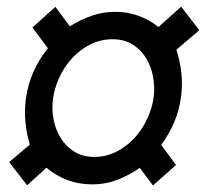

<svg xmlns="http://www.w3.org/2000/svg" viewBox="-20 -548 627 581"><path d="M402.8 -40Q369.1 -16.6 332.5 -2.9Q295.9 10.7 254.4 9.8Q217.3 9.3 183.3 -3.4Q149.4 -16.1 120.6 -40.5L62 12.7L7.8 -57.6L70.3 -110.4Q60.1 -144 56.9 -178.5Q53.7 -212.9 58.1 -248Q69.8 -334 125 -401.9L78.1 -464.8L147.5 -527.3L191.4 -468.3Q223.6 -488.8 258.5 -500.7Q293.5 -512.7 332 -512.2Q367.2 -511.7 399.7 -500Q432.1 -488.3 459.5 -466.3L528.3 -527.8L583 -456.5L513.7 -397.5Q524.9 -362.8 528.8 -327.1Q532.7 -291.5 527.8 -254.9Q522.5 -214.4 507.1 -178.2Q491.7 -142.1 467.8 -109.4L512.7 -48.8L442.9 13.2ZM140.1 -247.1Q136.2 -216.8 142.1 -186.5Q147.9 -156.2 163.1 -131.3Q178.2 -106.4 202.9 -90.3Q227.5 -74.2 261.2 -73.2Q298.3 -72.3 330.1 -87.9Q361.8 -103.5 386 -129.4Q410.2 -155.3 425.5 -188.5Q440.9 -221.7 445.3 -255.9Q448.7 -285.6 443.1 -316.2Q437.5 -346.7 422.6 -371.3Q407.7 -396 383.3 -412.1Q358.9 -428.2 325.2 -429.2Q288.1 -430.2 256.1 -414.8Q224.1 -399.4 199.7 -373.5Q175.3 -347.7 159.9 -314.5Q144.5 -281.2 140.1 -247.1Z"/></svg>

Font: TypoPRO Roboto Mono
Style: Italic
Weight: 400
Designer: Google
Version: Version 2.000986; 2015; ttfautohint (v1.3)